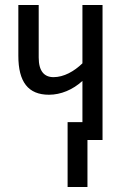

<svg xmlns="http://www.w3.org/2000/svg" viewBox="-20 -557 493 764"><path d="M388 -537H308V-305C275 -273 234 -250 193 -250C156 -250 134 -274 134 -328V-537H53V-335C53 -231 92 -180 175 -180C222 -180 270 -200 308 -235V-71H249V187H328V0H388Z"/></svg>

Font: Noto Sans UI Condensed
Style: Regular
Weight: 400
Width: 3
Designer: Monotype Design Team
Foundry: Monotype Imaging Inc.
Version: Version 1.901